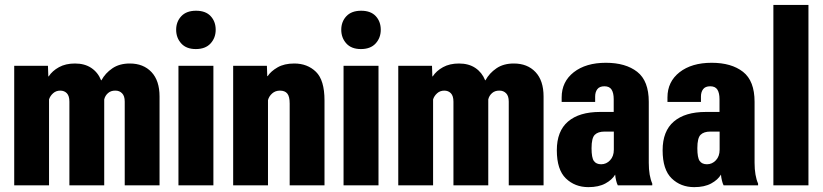

<svg xmlns="http://www.w3.org/2000/svg" viewBox="-20 -751 3335 778"><path d="M37.6 0H178.7V-348.1Q183.1 -362.3 195.1 -373Q207 -383.8 224.1 -383.8Q240.7 -383.8 251 -373Q261.2 -362.3 261.2 -338.9V0H402.3V-348.1Q405.8 -363.3 417.7 -373.8Q429.7 -384.3 448.2 -383.8Q463.9 -383.8 474.6 -373Q485.4 -362.3 485.4 -339.4V0H626.5V-359.9Q626.5 -424.3 593.8 -459Q561 -493.7 505.9 -493.7Q463.9 -493.7 435.3 -474.1Q406.7 -454.6 391.1 -425.8H389.6Q377 -457.5 350.1 -475.6Q323.2 -493.7 283.7 -493.7Q246.1 -493.7 219 -478.8Q191.9 -463.9 177.2 -441.4H175.8L174.3 -484.4H37.6Z M703.1 0H844.7V-484.4H703.1ZM693.8 -630.4Q693.8 -597.7 714.4 -575Q734.9 -552.2 773.4 -552.2Q812.5 -552.2 833.3 -575Q854 -597.7 854 -630.4Q854 -663.6 833.7 -685.5Q813.5 -707.5 774.4 -707.5Q735.4 -707.5 714.6 -685.3Q693.8 -663.1 693.8 -630.4Z M924.8 0H1065.9V-345.2Q1069.8 -360.8 1082.8 -372.3Q1095.7 -383.8 1114.3 -383.8Q1134.3 -383.8 1144 -372.1Q1153.8 -360.4 1153.8 -331.5V0H1294.9V-344.2Q1294.9 -426.3 1260.3 -460Q1225.6 -493.7 1172.4 -493.7Q1131.8 -493.7 1104.7 -478Q1077.6 -462.4 1064.5 -442.4H1063L1061.5 -484.4H924.8Z M1372.1 0H1513.7V-484.4H1372.1ZM1362.8 -630.4Q1362.8 -597.7 1383.3 -575Q1403.8 -552.2 1442.4 -552.2Q1481.4 -552.2 1502.2 -575Q1522.9 -597.7 1522.9 -630.4Q1522.9 -663.6 1502.7 -685.5Q1482.4 -707.5 1443.4 -707.5Q1404.3 -707.5 1383.5 -685.3Q1362.8 -663.1 1362.8 -630.4Z M1593.8 0H1734.9V-348.1Q1739.3 -362.3 1751.2 -373Q1763.2 -383.8 1780.3 -383.8Q1796.9 -383.8 1807.1 -373Q1817.4 -362.3 1817.4 -338.9V0H1958.5V-348.1Q1961.9 -363.3 1973.9 -373.8Q1985.8 -384.3 2004.4 -383.8Q2020 -383.8 2030.8 -373Q2041.5 -362.3 2041.5 -339.4V0H2182.6V-359.9Q2182.6 -424.3 2149.9 -459Q2117.2 -493.7 2062 -493.7Q2020 -493.7 1991.5 -474.1Q1962.9 -454.6 1947.3 -425.8H1945.8Q1933.1 -457.5 1906.2 -475.6Q1879.4 -493.7 1839.8 -493.7Q1802.2 -493.7 1775.1 -478.8Q1748 -463.9 1733.4 -441.4H1731.9L1730.5 -484.4H1593.8Z M2236.3 -142.1Q2236.3 -63.5 2272.9 -28.1Q2309.6 7.3 2364.3 7.3Q2405.8 7.3 2433.1 -7.6Q2460.4 -22.5 2472.7 -43.5Q2473.6 -31.7 2476.6 -19.5Q2479.5 -7.3 2483.4 0H2623V-7.3Q2616.2 -22.5 2612.5 -43.7Q2608.9 -64.9 2608.9 -91.3V-338.4Q2608.9 -423.3 2562 -460Q2515.1 -496.6 2435.1 -496.6Q2354 -496.6 2304.9 -458.3Q2255.9 -419.9 2255.9 -356.4V-337.9H2391.6V-359.9Q2391.6 -377.9 2400.4 -389.6Q2409.2 -401.4 2429.2 -401.4Q2449.7 -401.4 2458.3 -387.7Q2466.8 -374 2466.8 -349.1V-297.4H2411.6Q2327.1 -297.4 2281.7 -258.5Q2236.3 -219.7 2236.3 -142.1ZM2377 -150.4Q2377 -191.9 2390.1 -204.8Q2403.3 -217.8 2429.2 -217.8H2467.3V-144.5Q2467.3 -117.7 2452.1 -101.6Q2437 -85.4 2416 -85.4Q2396 -85.4 2386.5 -98.6Q2377 -111.8 2377 -150.4Z M2665 -142.1Q2665 -63.5 2701.7 -28.1Q2738.3 7.3 2793 7.3Q2834.5 7.3 2861.8 -7.6Q2889.2 -22.5 2901.4 -43.5Q2902.3 -31.7 2905.3 -19.5Q2908.2 -7.3 2912.1 0H3051.8V-7.3Q3044.9 -22.5 3041.3 -43.7Q3037.6 -64.9 3037.6 -91.3V-338.4Q3037.6 -423.3 2990.7 -460Q2943.8 -496.6 2863.8 -496.6Q2782.7 -496.6 2733.6 -458.3Q2684.6 -419.9 2684.6 -356.4V-337.9H2820.3V-359.9Q2820.3 -377.9 2829.1 -389.6Q2837.9 -401.4 2857.9 -401.4Q2878.4 -401.4 2887 -387.7Q2895.5 -374 2895.5 -349.1V-297.4H2840.3Q2755.9 -297.4 2710.4 -258.5Q2665 -219.7 2665 -142.1ZM2805.7 -150.4Q2805.7 -191.9 2818.8 -204.8Q2832 -217.8 2857.9 -217.8H2896V-144.5Q2896 -117.7 2880.9 -101.6Q2865.7 -85.4 2844.7 -85.4Q2824.7 -85.4 2815.2 -98.6Q2805.7 -111.8 2805.7 -150.4Z M3113.8 0H3255.9V-731H3113.8Z"/></svg>

Font: Roboto Flex
Style: wght 700 wdth 25 opsz 34 GRAD 0.00 slnt 0.00 XTRA 468 XOPQ 96 YOPQ 79 YTLC 514 YTUC 712 YTAS 750 YTDE -203.00 YTFI 738
Weight: 700
Width: 1
Designer: Berlow after Robertson
Foundry: Google
Version: Version 3.100